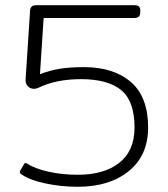

<svg xmlns="http://www.w3.org/2000/svg" viewBox="-20 -700 642 735"><path d="M63 -32Q57 -36 56 -39Q55 -42 58 -48L71 -70Q74 -76 78 -76Q80 -76 85 -73Q115 -54 166.5 -42.5Q218 -31 278 -31Q379 -31 437 -77Q495 -123 495 -212Q495 -313 444 -355Q393 -397 290 -397Q195 -397 127 -364Q119 -360 110 -360Q96 -360 86.5 -370Q77 -380 78 -396L95 -657Q95 -680 118 -680H494Q506 -680 511.5 -675.5Q517 -671 517 -660V-653Q517 -631 494 -631H147L133 -416Q169 -430 207.5 -436.5Q246 -443 301 -443Q415 -443 481 -386Q547 -329 547 -212Q547 -105 473 -45Q399 15 278 15Q213 15 153 2Q93 -11 63 -32Z"/></svg>

Font: Mitr ExtraLight
Style: Regular
Weight: 250
Designer: Thanarat Vachiruckul
Foundry: Cadson Demak Co.,Ltd.
Version: Version 1.000